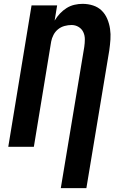

<svg xmlns="http://www.w3.org/2000/svg" viewBox="-20 -763 640 998"><path d="M296 215 418 -519Q421 -539 421 -559Q421 -579 413 -596Q405 -613 388.5 -623Q372 -633 352 -633Q334 -633 315.5 -628Q297 -623 282 -611Q267 -599 258 -581.5Q249 -564 246 -547L156 0H23L144 -735H277L264 -656Q276 -676 291.5 -692.5Q307 -709 326 -721Q345 -733 366.5 -738Q388 -743 409 -743Q438 -743 464 -734.5Q490 -726 508.5 -708Q527 -690 537.5 -665Q548 -640 552 -613Q556 -586 554 -557.5Q552 -529 548 -501L429 215Z"/></svg>

Font: Iosevka Extrabold Extended
Style: Italic
Weight: 800
Width: 7
Italic angle: -9°
Monospace: yes
Designer: Belleve Invis
Foundry: Belleve Invis
Version: Version 32.5.0; ttfautohint (v1.8.4)